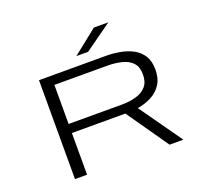

<svg xmlns="http://www.w3.org/2000/svg" viewBox="-147 -1090 1394 1277"><g transform="rotate(-20 550.0 -452.0)"><path d="M174.5 0V-700H645.5Q698 -700 748.2 -690.8Q798.5 -681.5 838.8 -659.5Q879 -637.5 902.8 -599.2Q926.5 -561 926.5 -502.5Q926.5 -439.5 899.5 -398Q872.5 -356.5 827.5 -333Q782.5 -309.5 728.5 -301L941.5 0H844L638.5 -295H260V0ZM260 -359H635Q694 -359 739.8 -372.5Q785.5 -386 811.5 -416.8Q837.5 -447.5 837.5 -500Q837.5 -551.5 811.8 -581Q786 -610.5 739 -623Q692 -635.5 628.5 -635.5H260ZM546 -765.5H463L637 -904H739.5Z"/></g></svg>

Font: Trispace Expanded Light
Style: Regular
Weight: 300
Width: 7
Designer: Tyler Finck
Foundry: Etcetera Type Company
Version: Version 1.210; ttfautohint (v1.8.3)